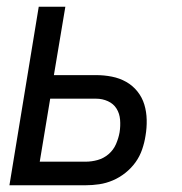

<svg xmlns="http://www.w3.org/2000/svg" viewBox="-20 -550 540 570"><path d="M8 0 95 -530H174L140 -327H266Q289 -327 312 -322.5Q335 -318 354.5 -307Q374 -296 388 -278.5Q402 -261 408.5 -239.5Q415 -218 415.5 -194Q416 -170 412 -147Q409 -127 402 -106.5Q395 -86 382.5 -68.5Q370 -51 352.5 -37Q335 -23 315 -14.5Q295 -6 274.5 -3Q254 0 234 0ZM98 -70H234Q252 -70 270 -75Q288 -80 302.5 -92.5Q317 -105 324.5 -122.5Q332 -140 335 -157Q338 -176 336.5 -194.5Q335 -213 326 -227.5Q317 -242 300.5 -249.5Q284 -257 266 -257H129Z"/></svg>

Font: Iosevka Curly Oblique
Style: Regular
Weight: 400
Italic angle: -9°
Monospace: yes
Designer: Belleve Invis
Foundry: Belleve Invis
Version: Version 11.1.0; ttfautohint (v1.8.3)